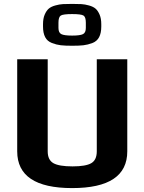

<svg xmlns="http://www.w3.org/2000/svg" viewBox="-20 -952 739 982"><path d="M631 -649H475V-178C475 -148.7 465.7 -128.5 447 -117.5C428.3 -106.5 396.3 -101 351 -101C305 -101 272.3 -106.5 253 -117.5C233.7 -128.5 224 -148.7 224 -178V-649H68V-178C68 -52.7 161.7 10 349 10C537 10 631 -52.7 631 -178ZM498 -816V-828C498 -847.3 495.2 -863.7 489.5 -877C483.8 -890.3 477 -900.5 469 -907.5C461 -914.5 449.8 -920 435.5 -924C421.2 -928 408 -930.3 396 -931C384 -931.7 368.3 -932 349 -932C329.7 -932 314 -931.7 302 -931C290 -930.3 276.8 -928 262.5 -924C248.2 -920 237 -914.5 229 -907.5C221 -900.5 214.2 -890.3 208.5 -877C202.8 -863.7 200 -847.3 200 -828V-816C200 -794 203.7 -776 211 -762C218.3 -748 229.8 -738 245.5 -732C261.2 -726 276.3 -722.2 291 -720.5C305.7 -718.8 325 -718 349 -718C373 -718 392.3 -718.8 407 -720.5C421.7 -722.2 436.8 -726 452.5 -732C468.2 -738 479.7 -748 487 -762C494.3 -776 498 -794 498 -816ZM419 -809C419 -793 414.2 -782.5 404.5 -777.5C394.8 -772.5 376.3 -770 349 -770C321.7 -770 303.2 -772.5 293.5 -777.5C283.8 -782.5 279 -793 279 -809V-836C279 -855.3 283 -867.5 291 -872.5C299 -877.5 318.3 -880 349 -880C379.7 -880 399 -877.5 407 -872.5C415 -867.5 419 -855.3 419 -836Z"/></svg>

Font: Play
Style: Bold
Weight: 700
Designer: Jonas Hecksher
Foundry: Jonas Hecksher, Playtypeª, e-types AS
Version: Version 1.002